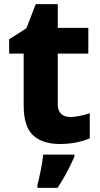

<svg xmlns="http://www.w3.org/2000/svg" viewBox="-20 -683 483 924"><path d="M412 -138V-17Q347 10 268 10Q185 10 139.5 -31.5Q94 -73 94 -175V-425H24V-494L107 -547L152 -663H258V-549H405V-425H258V-180Q258 -151 274 -135.5Q290 -120 318 -120Q356 -120 412 -138ZM338 71Q303 152 257 221H160V208Q168 177 176.5 134Q185 91 188 61H338Z"/></svg>

Font: Noto Sans UI ExtraBold
Style: Regular
Weight: 800
Designer: Monotype Design Team
Foundry: Monotype Imaging Inc.
Version: Version 1.001